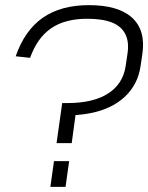

<svg xmlns="http://www.w3.org/2000/svg" viewBox="-20 -727 577 747"><path d="M527 -471Q522 -434 506 -403.5Q490 -373 464.5 -349.5Q439 -326 405 -310Q371 -294 328 -286Q285 -278 235 -278L277 -303L259 -170H200L222 -326H242Q343 -326 401 -363.5Q459 -401 469 -471L476 -518Q483 -564 467.5 -594.5Q452 -625 415.5 -639.5Q379 -654 319 -654Q233 -654 179 -617Q125 -580 97 -502L41 -508Q76 -609 146.5 -658Q217 -707 326 -707Q440 -707 493.5 -658.5Q547 -610 534 -518ZM249 -100 235 0H176L190 -100Z"/></svg>

Font: Pathway Extreme 8pt Thin 12pt
Style: Italic
Weight: 100
Italic angle: -8°
Version: Version 1.001;gftools[0.9.26]